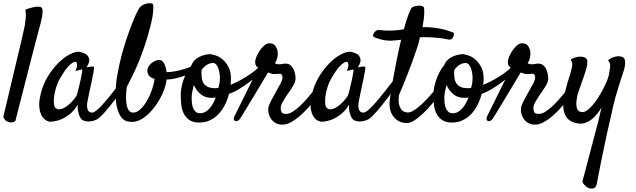

<svg xmlns="http://www.w3.org/2000/svg" viewBox="-35 -726 3867 1168"><path d="M-14.6 -15.6Q28.3 -196.3 54.2 -305.7Q80.1 -415 93.8 -472.7Q109.4 -541 115.2 -567.4Q118.2 -585.9 120.1 -603.5Q122.1 -619.1 122.1 -635.7Q122.1 -652.3 119.1 -666Q127 -670.9 136.2 -673.8Q145.5 -676.8 154.3 -678.7Q165 -681.6 175.8 -683.6Q186.5 -685.5 195.3 -685.5Q203.1 -685.5 210 -684.1Q216.8 -682.6 218.8 -677.7Q224.6 -672.9 224.1 -658.2Q223.6 -643.6 221.7 -627.9Q217.8 -609.4 212.9 -587.9Q201.2 -545.9 180.7 -466.8Q163.1 -399.4 133.3 -283.2Q103.5 -167 58.6 9.8Q53.7 14.6 46.9 16.6Q40 18.6 34.2 18.6Q27.3 18.6 19.5 17.6Q12.7 15.6 5.9 11.7Q0 7.8 -5.9 1.5Q-11.7 -4.9 -14.6 -15.6Z M719.7 -194.3Q706.1 -174.8 684.6 -146Q663.1 -117.2 640.1 -88.4Q617.2 -59.6 595.2 -35.6Q573.2 -11.7 558.6 -2Q548.8 3.9 536.1 7.8Q523.4 11.7 510.3 12.7Q497.1 13.7 485.4 11.2Q473.6 8.8 464.8 2.9Q456.1 -3.9 450.2 -16.6Q445.3 -27.3 440.9 -44.9Q436.5 -62.5 437.5 -88.9Q414.1 -49.8 385.7 -28.8Q357.4 -7.8 332 2Q302.7 12.7 273.4 14.6Q259.8 14.6 244.1 5.4Q228.5 -3.9 217.8 -23.9Q207 -43.9 204.1 -75.7Q201.2 -107.4 211.9 -151.4Q225.6 -210.9 255.4 -259.8Q285.2 -308.6 320.3 -343.3Q355.5 -377.9 389.6 -395.5Q423.8 -413.1 446.3 -411.1Q472.7 -406.2 489.3 -395.5Q502.9 -385.7 507.3 -366.7Q511.7 -347.7 491.2 -316.4Q504.9 -319.3 514.2 -320.3Q523.4 -321.3 528.3 -321.3Q534.2 -321.3 536.1 -320.3Q537.1 -318.4 537.1 -312Q537.1 -305.7 534.2 -289.1Q531.2 -272.5 525.4 -244.1Q519.5 -215.8 509.8 -170.9Q507.8 -162.1 506.3 -154.8Q504.9 -147.5 503.4 -140.1Q502 -132.8 500 -123Q498 -113.3 495.1 -98.6Q494.1 -89.8 494.6 -79.6Q495.1 -69.3 498 -60.5Q501 -51.8 507.3 -46.4Q513.7 -41 525.4 -41Q535.2 -41 550.8 -53.2Q566.4 -65.4 584 -84.5Q601.6 -103.5 620.6 -126.5Q639.6 -149.4 656.2 -170.9Q672.9 -192.4 686 -209Q699.2 -225.6 705.1 -233.4Q712.9 -242.2 720.7 -243.7Q728.5 -245.1 732.4 -239.3Q736.3 -233.4 733.9 -221.7Q731.4 -210 719.7 -194.3ZM433.6 -151.4Q438.5 -170.9 445.3 -197.3Q452.1 -223.6 457 -248Q461.9 -272.5 464.4 -288.6Q466.8 -304.7 462.9 -303.7Q458 -302.7 452.1 -300.8Q447.3 -298.8 439.5 -297.9Q431.6 -296.9 423.8 -294.9Q431.6 -310.5 433.1 -320.8Q434.6 -331.1 433.6 -336.9Q432.6 -343.8 429.7 -347.7Q418.9 -356.4 392.1 -333.5Q365.2 -310.5 330.1 -249Q315.4 -223.6 306.6 -194.8Q297.9 -166 294.4 -140.6Q291 -115.2 293 -96.2Q294.9 -77.1 300.8 -71.3Q311.5 -60.5 325.2 -61Q338.9 -61.5 353 -68.8Q367.2 -76.2 381.3 -87.9Q395.5 -99.6 406.7 -112.3Q418 -125 425.3 -135.7Q432.6 -146.5 433.6 -151.4Z M877.9 -559.6Q863.3 -501 845.2 -447.8Q827.1 -394.5 808.1 -348.1Q789.1 -301.8 770 -263.7Q751 -225.6 736.3 -197.3Q726.6 -127 736.3 -84Q746.1 -41 774.4 -41Q797.9 -41 820.3 -62.5Q842.8 -84 860.4 -115.2Q877.9 -146.5 890.1 -182.1Q902.3 -217.8 905.3 -246.1Q886.7 -251 874 -263.2Q861.3 -275.4 861.3 -295.9Q861.3 -309.6 869.1 -321.8Q877 -334 887.7 -342.8Q898.4 -351.6 911.1 -356.4Q923.8 -361.3 934.6 -361.3Q951.2 -361.3 962.9 -340.3Q974.6 -319.3 978.5 -287.1Q1017.6 -288.1 1060.5 -298.8Q1103.5 -309.6 1141.6 -326.2Q1152.3 -331.1 1159.2 -329.1Q1166 -327.1 1168.5 -321.3Q1170.9 -315.4 1168 -308.1Q1165 -300.8 1156.2 -296.9Q1133.8 -284.2 1109.9 -273.9Q1085.9 -263.7 1062.5 -256.8Q1039.1 -250 1017.6 -246.1Q996.1 -242.2 978.5 -242.2Q974.6 -203.1 954.1 -157.7Q933.6 -112.3 904.3 -73.7Q875 -35.2 839.4 -9.8Q803.7 15.6 769.5 15.6Q758.8 15.6 741.2 12.7Q723.6 9.8 707 -7.8Q690.4 -25.4 678.7 -64Q667 -102.5 668.9 -173.8Q669.9 -221.7 679.7 -275.4Q689.5 -329.1 703.1 -382.8Q716.8 -436.5 733.9 -486.8Q751 -537.1 766.6 -577.6Q782.2 -618.2 795.4 -645.5Q808.6 -672.9 815.4 -680.7Q824.2 -691.4 835.9 -696.8Q847.7 -702.1 858.9 -704.6Q870.1 -707 879.9 -706.1Q889.6 -705.1 893.6 -703.1Q899.4 -699.2 897 -660.2Q894.5 -621.1 877.9 -559.6Z M1358.4 -155.3Q1348.6 -118.2 1332 -85.9Q1315.4 -53.7 1292.5 -30.3Q1269.5 -6.8 1240.7 6.3Q1211.9 19.5 1177.7 19.5Q1137.7 19.5 1114.7 2.4Q1091.8 -14.6 1080.6 -40Q1069.3 -65.4 1066.9 -95.7Q1064.5 -126 1064.5 -152.3Q1064.5 -170.9 1068.8 -193.4Q1073.2 -215.8 1081.1 -239.3Q1088.9 -262.7 1101.1 -286.1Q1113.3 -309.6 1129.9 -329.1Q1135.7 -345.7 1147.9 -358.4Q1160.2 -371.1 1176.3 -379.4Q1192.4 -387.7 1210.9 -392.1Q1229.5 -396.5 1247.1 -396.5Q1250 -396.5 1252.4 -395.5Q1254.9 -394.5 1257.8 -393.6Q1270.5 -392.6 1289.6 -383.8Q1308.6 -375 1326.7 -357.4Q1344.7 -339.8 1357.4 -313Q1370.1 -286.1 1370.1 -248Q1370.1 -240.2 1369.1 -229Q1368.2 -217.8 1367.2 -210Q1389.6 -218.8 1414.1 -231.4Q1438.5 -244.1 1461.4 -258.3Q1484.4 -272.5 1503.9 -287.1Q1523.4 -301.8 1535.2 -313.5Q1544.9 -322.3 1551.8 -323.2Q1558.6 -324.2 1561.5 -319.3Q1564.5 -314.5 1562.5 -305.7Q1560.5 -296.9 1551.8 -286.1Q1546.9 -280.3 1526.9 -262.7Q1506.8 -245.1 1479.5 -224.6Q1452.1 -204.1 1419.9 -184.6Q1387.7 -165 1358.4 -155.3ZM1193.4 -303.7Q1190.4 -294.9 1190.4 -285.2Q1190.4 -269.5 1192.4 -252.4Q1194.3 -235.4 1202.1 -221.7Q1210 -208 1227.1 -198.7Q1244.1 -189.5 1274.4 -189.5Q1279.3 -189.5 1284.2 -189.9Q1289.1 -190.4 1293.9 -191.4Q1296.9 -204.1 1299.3 -214.4Q1301.8 -224.6 1301.8 -232.4Q1303.7 -251 1301.8 -270.5Q1299.8 -290 1294.4 -306.2Q1289.1 -322.3 1280.8 -332.5Q1272.5 -342.8 1260.7 -342.8Q1242.2 -342.8 1225.1 -332.5Q1208 -322.3 1193.4 -303.7ZM1130.9 -131.8Q1130.9 -114.3 1132.8 -97.2Q1134.8 -80.1 1140.6 -66.9Q1146.5 -53.7 1156.2 -45.4Q1166 -37.1 1181.6 -37.1Q1199.2 -37.1 1213.9 -45.4Q1228.5 -53.7 1240.2 -66.9Q1252 -80.1 1261.2 -97.2Q1270.5 -114.3 1277.3 -132.8Q1270.5 -131.8 1264.2 -131.3Q1257.8 -130.9 1250 -130.9Q1212.9 -130.9 1186 -152.8Q1159.2 -174.8 1144.5 -209Q1138.7 -188.5 1134.8 -168.9Q1130.9 -149.4 1130.9 -131.8Z M1425.8 -4.9Q1418.9 5.9 1410.6 9.3Q1402.3 12.7 1396 10.3Q1389.6 7.8 1387.7 0Q1385.7 -7.8 1391.6 -19.5Q1394.5 -25.4 1404.8 -45.9Q1415 -66.4 1429.2 -95.2Q1443.4 -124 1460 -157.7Q1476.6 -191.4 1491.7 -221.7Q1506.8 -252 1519.5 -275.9Q1532.2 -299.8 1538.1 -310.5Q1527.3 -320.3 1523.4 -324.7Q1519.5 -329.1 1517.6 -343.8Q1515.6 -356.4 1523.4 -377Q1531.2 -397.5 1543.9 -416.5Q1556.6 -435.5 1572.3 -449.2Q1587.9 -462.9 1602.5 -462.9Q1629.9 -462.9 1641.1 -445.3Q1652.3 -427.7 1654.3 -409.2Q1656.2 -396.5 1652.3 -377Q1648.4 -357.4 1637.7 -341.8Q1640.6 -339.8 1645.5 -337.4Q1650.4 -335 1661.1 -335Q1676.8 -335 1683.1 -336.9Q1689.5 -338.9 1703.1 -338.9Q1719.7 -338.9 1730.5 -330.6Q1741.2 -322.3 1748 -310.1Q1754.9 -297.9 1758.3 -283.7Q1761.7 -269.5 1762.7 -257.8Q1765.6 -233.4 1750 -207Q1734.4 -180.7 1711.9 -149.4Q1698.2 -129.9 1684.6 -105.5Q1670.9 -81.1 1672.9 -61.5Q1674.8 -48.8 1679.7 -41Q1684.6 -33.2 1707 -33.2Q1723.6 -33.2 1743.7 -45.4Q1763.7 -57.6 1784.7 -76.7Q1805.7 -95.7 1826.2 -118.7Q1846.7 -141.6 1864.3 -163.6Q1881.8 -185.5 1894 -203.1Q1906.2 -220.7 1912.1 -228.5Q1917 -236.3 1924.8 -239.3Q1932.6 -242.2 1938.5 -239.3Q1944.3 -236.3 1945.8 -227.5Q1947.3 -218.8 1938.5 -204.1Q1932.6 -194.3 1918.5 -172.9Q1904.3 -151.4 1884.3 -125Q1864.3 -98.6 1839.8 -70.8Q1815.4 -43 1788.6 -20Q1761.7 2.9 1734.9 17.6Q1708 32.2 1683.6 32.2Q1658.2 32.2 1641.6 22.5Q1625 12.7 1614.7 -1.5Q1604.5 -15.6 1600.1 -32.7Q1595.7 -49.8 1596.7 -64.5Q1597.7 -76.2 1603 -89.4Q1608.4 -102.5 1615.7 -116.7Q1623 -130.9 1631.3 -145Q1639.6 -159.2 1646.5 -172.9Q1663.1 -201.2 1673.3 -221.2Q1683.6 -241.2 1683.6 -254.9Q1683.6 -263.7 1679.7 -270.5Q1675.8 -277.3 1667 -277.3Q1661.1 -277.3 1658.7 -276.9Q1656.2 -276.4 1653.8 -276.4Q1651.4 -276.4 1647 -275.9Q1642.6 -275.4 1633.8 -275.4Q1621.1 -275.4 1612.3 -279.3Q1603.5 -283.2 1595.7 -285.2Q1591.8 -278.3 1578.1 -255.9Q1564.5 -233.4 1546.4 -203.1Q1528.3 -172.9 1508.3 -139.6Q1488.3 -106.4 1470.7 -77.6Q1453.1 -48.8 1440.9 -28.8Q1428.7 -8.8 1425.8 -4.9Z M2370.1 -194.3Q2356.4 -174.8 2335 -146Q2313.5 -117.2 2290.5 -88.4Q2267.6 -59.6 2245.6 -35.6Q2223.6 -11.7 2209 -2Q2199.2 3.9 2186.5 7.8Q2173.8 11.7 2160.6 12.7Q2147.5 13.7 2135.7 11.2Q2124 8.8 2115.2 2.9Q2106.4 -3.9 2100.6 -16.6Q2095.7 -27.3 2091.3 -44.9Q2086.9 -62.5 2087.9 -88.9Q2064.5 -49.8 2036.1 -28.8Q2007.8 -7.8 1982.4 2Q1953.1 12.7 1923.8 14.6Q1910.2 14.6 1894.5 5.4Q1878.9 -3.9 1868.2 -23.9Q1857.4 -43.9 1854.5 -75.7Q1851.6 -107.4 1862.3 -151.4Q1876 -210.9 1905.8 -259.8Q1935.5 -308.6 1970.7 -343.3Q2005.9 -377.9 2040 -395.5Q2074.2 -413.1 2096.7 -411.1Q2123 -406.2 2139.6 -395.5Q2153.3 -385.7 2157.7 -366.7Q2162.1 -347.7 2141.6 -316.4Q2155.3 -319.3 2164.6 -320.3Q2173.8 -321.3 2178.7 -321.3Q2184.6 -321.3 2186.5 -320.3Q2187.5 -318.4 2187.5 -312Q2187.5 -305.7 2184.6 -289.1Q2181.6 -272.5 2175.8 -244.1Q2169.9 -215.8 2160.2 -170.9Q2158.2 -162.1 2156.7 -154.8Q2155.3 -147.5 2153.8 -140.1Q2152.3 -132.8 2150.4 -123Q2148.4 -113.3 2145.5 -98.6Q2144.5 -89.8 2145 -79.6Q2145.5 -69.3 2148.4 -60.5Q2151.4 -51.8 2157.7 -46.4Q2164.1 -41 2175.8 -41Q2185.5 -41 2201.2 -53.2Q2216.8 -65.4 2234.4 -84.5Q2252 -103.5 2271 -126.5Q2290 -149.4 2306.6 -170.9Q2323.2 -192.4 2336.4 -209Q2349.6 -225.6 2355.5 -233.4Q2363.3 -242.2 2371.1 -243.7Q2378.9 -245.1 2382.8 -239.3Q2386.7 -233.4 2384.3 -221.7Q2381.8 -210 2370.1 -194.3ZM2084 -151.4Q2088.9 -170.9 2095.7 -197.3Q2102.5 -223.6 2107.4 -248Q2112.3 -272.5 2114.7 -288.6Q2117.2 -304.7 2113.3 -303.7Q2108.4 -302.7 2102.5 -300.8Q2097.7 -298.8 2089.8 -297.9Q2082 -296.9 2074.2 -294.9Q2082 -310.5 2083.5 -320.8Q2085 -331.1 2084 -336.9Q2083 -343.8 2080.1 -347.7Q2069.3 -356.4 2042.5 -333.5Q2015.6 -310.5 1980.5 -249Q1965.8 -223.6 1957 -194.8Q1948.2 -166 1944.8 -140.6Q1941.4 -115.2 1943.4 -96.2Q1945.3 -77.1 1951.2 -71.3Q1961.9 -60.5 1975.6 -61Q1989.3 -61.5 2003.4 -68.8Q2017.6 -76.2 2031.7 -87.9Q2045.9 -99.6 2057.1 -112.3Q2068.4 -125 2075.7 -135.7Q2083 -146.5 2084 -151.4Z M2665 -247.1Q2668.9 -252.9 2675.3 -254.4Q2681.6 -255.9 2685.5 -252.9Q2689.5 -250 2689.9 -243.2Q2690.4 -236.3 2684.6 -224.6Q2665 -187.5 2633.3 -144.5Q2601.6 -101.6 2566.4 -64Q2531.2 -26.4 2498 -2Q2464.8 22.5 2442.4 22.5Q2410.2 22.5 2388.7 9.8Q2367.2 -2.9 2355 -21.5Q2342.8 -40 2337.9 -62Q2333 -84 2335 -102.5Q2335.9 -118.2 2341.8 -158.7Q2347.7 -199.2 2357.4 -252.4Q2367.2 -305.7 2379.4 -366.7Q2391.6 -427.7 2405.3 -484.4Q2388.7 -482.4 2372.1 -480.5Q2355.5 -478.5 2341.8 -478.5Q2310.5 -478.5 2282.7 -485.8Q2254.9 -493.2 2241.2 -500Q2233.4 -503.9 2234.4 -511.2Q2235.4 -518.6 2240.2 -525.9Q2245.1 -533.2 2252.4 -538.6Q2259.8 -543.9 2265.6 -543.9Q2284.2 -542 2305.7 -540.5Q2327.1 -539.1 2352.5 -540Q2371.1 -541 2388.2 -543Q2405.3 -544.9 2421.9 -547.9Q2434.6 -594.7 2446.8 -629.4Q2459 -664.1 2468.8 -677.7Q2471.7 -682.6 2481.9 -686Q2492.2 -689.5 2503.9 -690.9Q2515.6 -692.4 2526.4 -690.9Q2537.1 -689.5 2542 -683.6Q2546.9 -675.8 2545.9 -643.6Q2544.9 -611.3 2535.2 -561.5Q2576.2 -561.5 2607.9 -557.1Q2639.6 -552.7 2662.1 -547.4Q2684.6 -542 2698.2 -536.6Q2711.9 -531.2 2718.8 -529.3Q2725.6 -527.3 2726.1 -519.5Q2726.6 -511.7 2723.1 -503.4Q2719.7 -495.1 2711.9 -489.3Q2704.1 -483.4 2694.3 -485.4Q2684.6 -486.3 2672.4 -489.3Q2660.2 -492.2 2643.1 -494.1Q2626 -496.1 2602.5 -498Q2579.1 -500 2547.9 -500Q2542 -500 2534.7 -499.5Q2527.3 -499 2519.5 -499Q2515.6 -483.4 2512.2 -468.3Q2508.8 -453.1 2502.9 -436.5Q2490.2 -397.5 2473.6 -351.6Q2459 -311.5 2438.5 -259.8Q2418 -208 2392.6 -149.4Q2386.7 -107.4 2394 -85.4Q2401.4 -63.5 2412.1 -53.7Q2424.8 -43 2443.4 -42Q2458 -40 2479 -52.2Q2500 -64.5 2522.5 -85Q2544.9 -105.5 2567.9 -129.9Q2590.8 -154.3 2610.4 -177.7Q2629.9 -201.2 2644.5 -220.2Q2659.2 -239.3 2665 -247.1Z M2895.5 -155.3Q2885.7 -118.2 2869.1 -85.9Q2852.5 -53.7 2829.6 -30.3Q2806.6 -6.8 2777.8 6.3Q2749 19.5 2714.8 19.5Q2674.8 19.5 2651.9 2.4Q2628.9 -14.6 2617.7 -40Q2606.4 -65.4 2604 -95.7Q2601.6 -126 2601.6 -152.3Q2601.6 -170.9 2606 -193.4Q2610.4 -215.8 2618.2 -239.3Q2626 -262.7 2638.2 -286.1Q2650.4 -309.6 2667 -329.1Q2672.9 -345.7 2685.1 -358.4Q2697.3 -371.1 2713.4 -379.4Q2729.5 -387.7 2748 -392.1Q2766.6 -396.5 2784.2 -396.5Q2787.1 -396.5 2789.6 -395.5Q2792 -394.5 2794.9 -393.6Q2807.6 -392.6 2826.7 -383.8Q2845.7 -375 2863.8 -357.4Q2881.8 -339.8 2894.5 -313Q2907.2 -286.1 2907.2 -248Q2907.2 -240.2 2906.2 -229Q2905.3 -217.8 2904.3 -210Q2926.8 -218.8 2951.2 -231.4Q2975.6 -244.1 2998.5 -258.3Q3021.5 -272.5 3041 -287.1Q3060.5 -301.8 3072.3 -313.5Q3082 -322.3 3088.9 -323.2Q3095.7 -324.2 3098.6 -319.3Q3101.6 -314.5 3099.6 -305.7Q3097.7 -296.9 3088.9 -286.1Q3084 -280.3 3064 -262.7Q3043.9 -245.1 3016.6 -224.6Q2989.3 -204.1 2957 -184.6Q2924.8 -165 2895.5 -155.3ZM2730.5 -303.7Q2727.5 -294.9 2727.5 -285.2Q2727.5 -269.5 2729.5 -252.4Q2731.4 -235.4 2739.3 -221.7Q2747.1 -208 2764.2 -198.7Q2781.2 -189.5 2811.5 -189.5Q2816.4 -189.5 2821.3 -189.9Q2826.2 -190.4 2831.1 -191.4Q2834 -204.1 2836.4 -214.4Q2838.9 -224.6 2838.9 -232.4Q2840.8 -251 2838.9 -270.5Q2836.9 -290 2831.5 -306.2Q2826.2 -322.3 2817.9 -332.5Q2809.6 -342.8 2797.9 -342.8Q2779.3 -342.8 2762.2 -332.5Q2745.1 -322.3 2730.5 -303.7ZM2668 -131.8Q2668 -114.3 2669.9 -97.2Q2671.9 -80.1 2677.7 -66.9Q2683.6 -53.7 2693.4 -45.4Q2703.1 -37.1 2718.8 -37.1Q2736.3 -37.1 2751 -45.4Q2765.6 -53.7 2777.3 -66.9Q2789.1 -80.1 2798.3 -97.2Q2807.6 -114.3 2814.5 -132.8Q2807.6 -131.8 2801.3 -131.3Q2794.9 -130.9 2787.1 -130.9Q2750 -130.9 2723.1 -152.8Q2696.3 -174.8 2681.6 -209Q2675.8 -188.5 2671.9 -168.9Q2668 -149.4 2668 -131.8Z M2962.9 -4.9Q2956.1 5.9 2947.8 9.3Q2939.5 12.7 2933.1 10.3Q2926.8 7.8 2924.8 0Q2922.9 -7.8 2928.7 -19.5Q2931.6 -25.4 2941.9 -45.9Q2952.1 -66.4 2966.3 -95.2Q2980.5 -124 2997.1 -157.7Q3013.7 -191.4 3028.8 -221.7Q3043.9 -252 3056.6 -275.9Q3069.3 -299.8 3075.2 -310.5Q3064.5 -320.3 3060.5 -324.7Q3056.6 -329.1 3054.7 -343.8Q3052.7 -356.4 3060.5 -377Q3068.4 -397.5 3081.1 -416.5Q3093.8 -435.5 3109.4 -449.2Q3125 -462.9 3139.6 -462.9Q3167 -462.9 3178.2 -445.3Q3189.5 -427.7 3191.4 -409.2Q3193.4 -396.5 3189.5 -377Q3185.5 -357.4 3174.8 -341.8Q3177.7 -339.8 3182.6 -337.4Q3187.5 -335 3198.2 -335Q3213.9 -335 3220.2 -336.9Q3226.6 -338.9 3240.2 -338.9Q3256.8 -338.9 3267.6 -330.6Q3278.3 -322.3 3285.2 -310.1Q3292 -297.9 3295.4 -283.7Q3298.8 -269.5 3299.8 -257.8Q3302.7 -233.4 3287.1 -207Q3271.5 -180.7 3249 -149.4Q3235.4 -129.9 3221.7 -105.5Q3208 -81.1 3210 -61.5Q3211.9 -48.8 3216.8 -41Q3221.7 -33.2 3244.1 -33.2Q3260.7 -33.2 3280.8 -45.4Q3300.8 -57.6 3321.8 -76.7Q3342.8 -95.7 3363.3 -118.7Q3383.8 -141.6 3401.4 -163.6Q3418.9 -185.5 3431.2 -203.1Q3443.4 -220.7 3449.2 -228.5Q3454.1 -236.3 3461.9 -239.3Q3469.7 -242.2 3475.6 -239.3Q3481.4 -236.3 3482.9 -227.5Q3484.4 -218.8 3475.6 -204.1Q3469.7 -194.3 3455.6 -172.9Q3441.4 -151.4 3421.4 -125Q3401.4 -98.6 3377 -70.8Q3352.5 -43 3325.7 -20Q3298.8 2.9 3272 17.6Q3245.1 32.2 3220.7 32.2Q3195.3 32.2 3178.7 22.5Q3162.1 12.7 3151.9 -1.5Q3141.6 -15.6 3137.2 -32.7Q3132.8 -49.8 3133.8 -64.5Q3134.8 -76.2 3140.1 -89.4Q3145.5 -102.5 3152.8 -116.7Q3160.2 -130.9 3168.5 -145Q3176.8 -159.2 3183.6 -172.9Q3200.2 -201.2 3210.4 -221.2Q3220.7 -241.2 3220.7 -254.9Q3220.7 -263.7 3216.8 -270.5Q3212.9 -277.3 3204.1 -277.3Q3198.2 -277.3 3195.8 -276.9Q3193.4 -276.4 3190.9 -276.4Q3188.5 -276.4 3184.1 -275.9Q3179.7 -275.4 3170.9 -275.4Q3158.2 -275.4 3149.4 -279.3Q3140.6 -283.2 3132.8 -285.2Q3128.9 -278.3 3115.2 -255.9Q3101.6 -233.4 3083.5 -203.1Q3065.4 -172.9 3045.4 -139.6Q3025.4 -106.4 3007.8 -77.6Q2990.2 -48.8 2978 -28.8Q2965.8 -8.8 2962.9 -4.9Z M3663.1 -359.4Q3675.8 -369.1 3688 -374.5Q3700.2 -379.9 3710 -381.8Q3720.7 -384.8 3731.4 -383.8Q3757.8 -381.8 3764.2 -367.2Q3770.5 -352.5 3765.6 -320.3Q3762.7 -303.7 3753.9 -278.3Q3745.1 -252.9 3733.4 -216.3Q3721.7 -179.7 3708.5 -132.8Q3695.3 -85.9 3683.6 -27.3Q3671.9 20.5 3658.2 83Q3646.5 137.7 3630.4 214.8Q3614.3 292 3595.7 391.6Q3590.8 416 3574.7 419.9Q3558.6 423.8 3541 416Q3534.2 412.1 3528.3 407.2Q3523.4 402.3 3517.6 396Q3511.7 389.6 3507.8 378.9Q3530.3 296.9 3547.4 229.5Q3564.5 162.1 3578.1 112.3Q3592.8 54.7 3605.5 8.8Q3610.4 -11.7 3614.7 -31.7Q3619.1 -51.8 3624 -71.3Q3611.3 -50.8 3596.7 -32.2Q3582 -13.7 3564.5 0Q3546.9 13.7 3526.9 21Q3506.8 28.3 3485.4 25.4Q3432.6 18.6 3410.6 -13.7Q3388.7 -45.9 3391.6 -97.7Q3392.6 -118.2 3397.5 -142.6Q3402.3 -167 3408.2 -189.5Q3414.1 -211.9 3419.4 -230Q3424.8 -248 3427.7 -255.9Q3439.5 -293 3444.8 -319.3Q3450.2 -345.7 3436.5 -363.3Q3450.2 -372.1 3462.4 -375.5Q3474.6 -378.9 3484.4 -380.9Q3495.1 -381.8 3505.9 -380.9Q3532.2 -377 3536.6 -361.3Q3541 -345.7 3533.2 -314.5Q3529.3 -297.9 3520.5 -272Q3511.7 -246.1 3502 -218.8Q3492.2 -191.4 3484.4 -168.5Q3476.6 -145.5 3475.6 -135.7Q3466.8 -91.8 3474.6 -67.9Q3482.4 -43.9 3508.8 -43.9Q3521.5 -43.9 3537.1 -55.2Q3552.7 -66.4 3568.8 -85Q3585 -103.5 3600.6 -127.4Q3616.2 -151.4 3629.4 -175.8Q3642.6 -200.2 3652.8 -223.6Q3663.1 -247.1 3668 -265.6Q3674.8 -301.8 3676.8 -322.3Q3678.7 -342.8 3663.1 -359.4Z"/></svg>

Font: Satisfy
Style: Regular
Weight: 400
Designer: Font Diner, Inc
Foundry: Font Diner, Inc
Version: Version 1.001